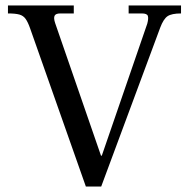

<svg xmlns="http://www.w3.org/2000/svg" viewBox="-20 -680 690 700"><path d="M293 0 90 -576Q82 -599 73.5 -611Q65 -623 50.5 -627Q36 -631 9 -631V-660H249V-631H200Q183 -631 179 -622.5Q175 -614 181 -596L348 -113L351 -112L517 -594Q522 -613 519 -622Q516 -631 497 -631H449V-660H640V-631Q606 -631 591 -621Q576 -611 564 -579L349 0Z"/></svg>

Font: Frank Ruhl Libre
Style: Regular
Weight: 400
Designer: Yanek Iontef
Foundry: Fontef
Version: Version 6.004